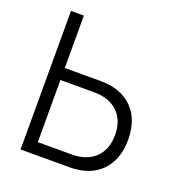

<svg xmlns="http://www.w3.org/2000/svg" viewBox="-126 -798 839 903"><g transform="rotate(20 293.0 -346.5)"><path d="M76.2 0V-693.4H140.6V-431.2H320.8Q421.9 -431.2 479 -373.8Q536.1 -316.4 536.1 -215.3Q536.1 -114.7 479 -57.4Q421.9 0 320.8 0ZM140.6 -60.1H309.1Q384.8 -60.1 427.7 -101.3Q470.7 -142.6 470.7 -215.3Q470.7 -288.6 427.7 -329.8Q384.8 -371.1 309.1 -371.1H140.6Z"/></g></svg>

Font: Cascadia Mono PL Light
Style: Regular
Weight: 300
Monospace: yes
Designer: Aaron Bell
Foundry: Saja Typeworks
Version: Version 2404.023; ttfautohint (v1.8.4)